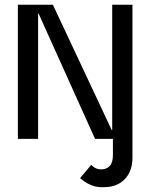

<svg xmlns="http://www.w3.org/2000/svg" viewBox="-20 -583 640 806"><path d="M411 203Q384 203 364.5 195Q345 187 333 178Q321 169 316 165L363 109Q367 114 378 121Q389 128 405 128Q427 128 440.5 114Q454 100 454 68V-17H536V76Q537 111 524 139.5Q511 168 483.5 185.5Q456 203 411 203ZM451 -563H536V0H379L142 -526H140V0H55V-563H202L449 -37H451Z"/></svg>

Font: Darker Grotesque Light SemiBold
Style: Regular
Weight: 600
Version: Version 1.000;gftools[0.9.28]